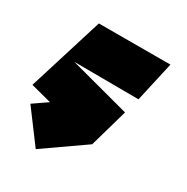

<svg xmlns="http://www.w3.org/2000/svg" viewBox="-91 -633 620 635"><g transform="rotate(20 218.5 -316.0)"><path d="M16 -281 153 -547 422 -500 362 -356 120 -400 335 -300 269 -164 99 -85 31 -220 90 -247Z"/></g></svg>

Font: Blaka
Style: Regular
Weight: 400
Designer: Mohamed Gaber
Foundry: Kief Type Foundry
Version: Version 1.003; ttfautohint (v1.8.4.7-5d5b)